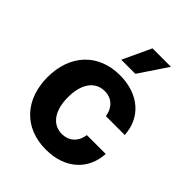

<svg xmlns="http://www.w3.org/2000/svg" viewBox="-221 -897 1029 1029"><g transform="rotate(45 293.5 -383.0)"><path d="M306.8 10.7C452.1 10.7 543.3 -74.6 550.4 -199.9H407.7C398.8 -141.7 360.4 -109 308.6 -109C237.9 -109 192.1 -168.3 192.1 -272.7C192.1 -375.7 238.3 -434.7 308.6 -434.7C364 -434.7 399.5 -398.1 407.7 -343.8H550.4C544 -469.8 448.5 -552.6 306.1 -552.6C140.6 -552.6 38.4 -437.9 38.4 -270.6C38.4 -104.8 138.8 10.7 306.8 10.7ZM252.1 -615.8H359L467.3 -777.3H327.4Z"/></g></svg>

Font: GiG Sans
Style: Bold
Weight: 700
Designer: Andreas Faust
Version: Version 1.100;FEAKit 1.0